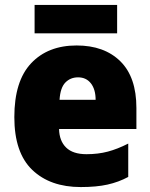

<svg xmlns="http://www.w3.org/2000/svg" viewBox="-20 -747 608 777"><path d="M290 -563Q402 -563 467 -499Q532 -435 532 -310V-225H219Q220 -177 247.5 -150Q275 -123 330 -123Q377 -123 416.5 -133.5Q456 -144 499 -166V-31Q460 -10 415 0Q370 10 307 10Q183 10 110.5 -59.5Q38 -129 38 -273Q38 -419 106 -491Q174 -563 290 -563ZM296 -434Q265 -434 244.5 -413Q224 -392 221 -343H367Q367 -385 348 -409.5Q329 -434 296 -434ZM454 -727V-612H120V-727Z"/></svg>

Font: Noto Sans Gurmukhi SemiCondensed Black
Style: Regular
Weight: 900
Width: 4
Designer: Jelle Bosma - Monotype Design Team
Foundry: Monotype Imaging Inc.
Version: Version 2.004; ttfautohint (v1.8.4.7-5d5b)